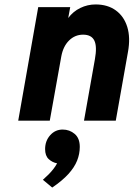

<svg xmlns="http://www.w3.org/2000/svg" viewBox="-20 -543 601 864"><path d="M62 0 152 -511H296L287 -462Q309 -491.5 341.5 -507.2Q374 -523 410 -523Q464.5 -523 501.2 -496.2Q538 -469.5 552.8 -421.5Q567.5 -373.5 556 -310L501 0H358L407 -276Q417.5 -334 404.5 -360.5Q391.5 -387 354 -387Q317.5 -387 291 -361Q264.5 -335 256 -290L204 0ZM215 301 173 266Q187 253.5 198.8 241.8Q210.5 230 220 217.8Q229.5 205.5 237 192Q215.5 188 199.2 173Q183 158 183 128Q183 91 205.8 65.5Q228.5 40 262 40Q293 40 316 59.5Q339 79 339 118Q339 149.5 327 179.8Q315 210 287.8 240Q260.5 270 215 301Z"/></svg>

Font: Overpass Black
Style: Italic
Weight: 900
Italic angle: -10°
Designer: Delve Withrington, Dave Bailey, Thomas Jockin
Foundry: Delve Fonts LLC
Version: Version 4.000